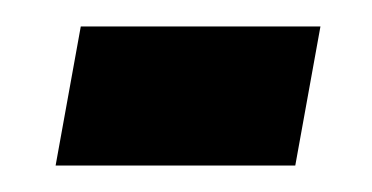

<svg xmlns="http://www.w3.org/2000/svg" viewBox="-20 -345 281 145"><path d="M22 -220 41 -325H222L203 -220Z"/></svg>

Font: Archivo ExtraCondensed
Style: Bold Italic
Weight: 700
Width: 2
Italic angle: -10°
Designer: Hector Gatti
Foundry: Omnibus-Type
Version: Version 2.001